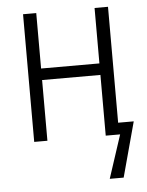

<svg xmlns="http://www.w3.org/2000/svg" viewBox="-52 -574 612 797"><g transform="rotate(-5 254.5 -176.0)"><path d="M74 0H129V-253H372V0H432L373 180H431L493 -49H428V-532H372V-301H129V-532H74Z"/></g></svg>

Font: Noto Sans Display SemiCondensed Light
Style: Regular
Weight: 300
Width: 4
Designer: Monotype Design Team
Foundry: Monotype Imaging Inc.
Version: Version 1.900